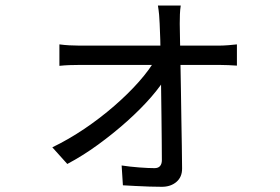

<svg xmlns="http://www.w3.org/2000/svg" viewBox="-20 -632 1040 713"><path d="M651.2 -611.5Q648.8 -596.2 648.1 -578.6Q647.5 -561 647.5 -543.9Q647.8 -522 648.5 -484.1Q649.2 -446.2 650.1 -397.8Q651 -349.4 651.9 -296.4Q652.8 -243.4 653.5 -190.6Q654.2 -137.8 655.2 -90.5Q656.2 -43.3 656.2 -6.8Q656.6 25.2 635.2 43.5Q613.9 61.7 581 61.7Q561.7 61.7 535 60.9Q508.3 60.1 482.2 58.6Q456.1 57.1 436.4 56.1L431.7 -17.5Q462.3 -12.8 497 -10.2Q531.6 -7.6 553.9 -7.6Q567.9 -7.6 574.5 -15.6Q581.1 -23.6 581.1 -37.2Q581.1 -66.6 580.6 -109.5Q580.1 -152.3 579.6 -201.8Q579.1 -251.3 578.3 -302Q577.5 -352.8 576.8 -399.9Q576.1 -446.9 575.2 -484.5Q574.3 -522 572.9 -543.9Q572.5 -558.4 570.9 -576.7Q569.2 -595 566.4 -611.5ZM200.6 -467.2Q218 -464.8 237.5 -463.7Q257.1 -462.6 275 -462.6Q284.1 -462.6 314.4 -462.6Q344.7 -462.6 388.6 -462.6Q432.5 -462.6 483.3 -462.6Q534 -462.6 584.9 -462.6Q635.7 -462.6 679.6 -462.6Q723.4 -462.6 753.9 -462.6Q784.3 -462.6 792.9 -462.6Q808.2 -462.6 828.8 -464.2Q849.4 -465.8 859.8 -467.2V-388.3Q847.1 -389.3 828.3 -390.1Q809.6 -390.9 795 -390.9Q787.2 -390.9 757.3 -390.9Q727.3 -390.9 682.9 -390.9Q638.5 -390.9 587.3 -390.9Q536.2 -390.9 484.4 -390.9Q432.5 -390.9 388.4 -390.9Q344.3 -390.9 314.2 -390.9Q284.1 -390.9 276.6 -390.9Q257 -390.9 237.9 -390.2Q218.8 -389.5 200.6 -387.5ZM174.3 -84.9Q234.3 -113.8 293.5 -153.7Q352.7 -193.7 404.6 -238.9Q456.6 -284 496.2 -328.9Q535.8 -373.8 557.9 -413.1L598.5 -412.7L599.9 -352Q579.6 -315.6 541.2 -271.4Q502.8 -227.3 451.9 -181.7Q400.9 -136.1 344 -94.7Q287.2 -53.4 229.9 -23.1Z"/></svg>

Font: Noto Sans TC
Style: Regular
Weight: 100
Designer: Ryoko NISHIZUKA 西塚涼子 (kana, bopomofo & ideographs); Paul D. Hunt (Latin, Greek & Cyrillic); Sandoll Communications 산돌커뮤니
Foundry: Adobe
Version: Version 2.004;hotconv 1.0.118;makeotfexe 2.5.65603